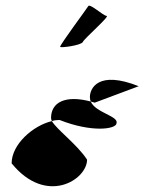

<svg xmlns="http://www.w3.org/2000/svg" viewBox="-20 -800 565 677"><path d="M21 -224C143 -74 287 -166 287 -237C252 -291 180 -343 163 -373C96 -357 21 -291 21 -224ZM160 -384C160 -381 161 -377 163 -373C172 -376 181 -377 190 -377C303 -332 391 -344 391 -366C398 -391 316 -403 300 -442C210 -466 160 -439 160 -384ZM192 -635C192 -630 267 -640 272 -652C277 -664 369 -744 356 -744C344 -744 296 -790 291 -778C285 -768 192 -643 192 -635ZM297 -458C297 -452 298 -447 300 -442C305 -441 309 -439 314 -438L469 -496C326 -553 297 -488 297 -458Z"/></svg>

Font: Ampere
Style: SCCnd
Weight: 400
Version: Version 1